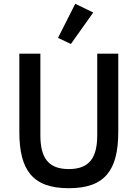

<svg xmlns="http://www.w3.org/2000/svg" viewBox="-20 -981 726 1013"><path d="M193 -698V-268C193 -149 234 -89 343 -89C452 -89 493 -149 493 -268V-698H604V-286C604 -183 586 -109 545 -61C504 -12 439 12 343 12C247 12 182 -12 141 -61C100 -109 82 -183 82 -286V-698ZM354 -749 286 -781 377 -961 472 -915Z"/></svg>

Font: Plexus Sans Medium
Style: Regular
Weight: 500
Version: Version 2.001;PS 002.001;hotconv 1.0.70;makeotf.lib2.5.58329